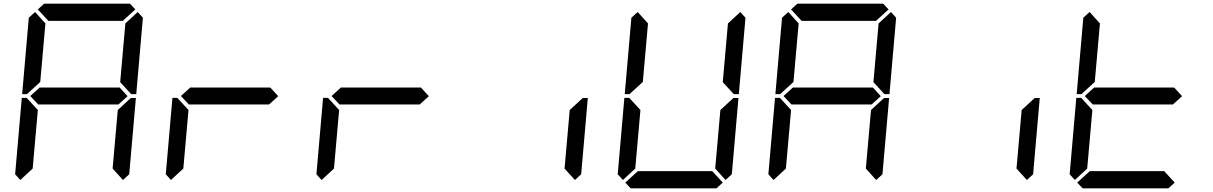

<svg xmlns="http://www.w3.org/2000/svg" viewBox="-20 -1020 6568 1040"><path d="M90 -45 62 -76 98 -490H125L129 -485L185 -424L157 -107ZM131 -515 127 -510H100L136 -924L170 -955L226 -893L198 -576ZM185 -969 219 -1000H684L713 -969L645 -907H242ZM671 -499 620 -453V-454H188V-453L144 -500L196 -547V-546H628ZM684 -485 689 -489H716L680 -76L646 -45L590 -107L618 -424ZM726 -955 754 -924 718 -510H691L687 -514L631 -575L659 -893Z M906 -45 878 -76 914 -490H941L945 -485L1001 -424L973 -107ZM1487 -499 1436 -453V-454H1004V-453L960 -500L1012 -547V-546H1444Z M1722 -45 1694 -76 1730 -490H1757L1761 -485L1817 -424L1789 -107ZM2303 -499 2252 -453V-454H1820V-453L1776 -500L1828 -547V-546H2260Z M3132 -485 3137 -489H3164L3128 -76L3094 -45L3038 -107L3066 -424Z M3354 -45 3326 -76 3362 -490H3389L3393 -485L3449 -424L3421 -107ZM3395 -515 3391 -510H3364L3400 -924L3434 -955L3490 -893L3462 -576ZM3948 -485 3953 -489H3980L3944 -76L3910 -45L3854 -107L3882 -424ZM3990 -955 4018 -924 3982 -510H3955L3951 -514L3895 -575L3923 -893ZM3895 -31 3861 0H3396L3367 -31L3435 -93H3838Z M4170 -45 4142 -76 4178 -490H4205L4209 -485L4265 -424L4237 -107ZM4211 -515 4207 -510H4180L4216 -924L4250 -955L4306 -893L4278 -576ZM4265 -969 4299 -1000H4764L4793 -969L4725 -907H4322ZM4751 -499 4700 -453V-454H4268V-453L4224 -500L4276 -547V-546H4708ZM4764 -485 4769 -489H4796L4760 -76L4726 -45L4670 -107L4698 -424ZM4806 -955 4834 -924 4798 -510H4771L4767 -514L4711 -575L4739 -893Z M5580 -485 5585 -489H5612L5576 -76L5542 -45L5486 -107L5514 -424Z M5802 -45 5774 -76 5810 -490H5837L5841 -485L5897 -424L5869 -107ZM5843 -515 5839 -510H5812L5848 -924L5882 -955L5938 -893L5910 -576ZM6383 -499 6332 -453V-454H5900V-453L5856 -500L5908 -547V-546H6340ZM6343 -31 6309 0H5844L5815 -31L5883 -93H6286Z"/></svg>

Font: DSEG7 Classic
Style: Italic
Weight: 400
Italic angle: -5°
Designer: Keshikan(Twitter:@keshinomi_88pro)
Version: Version 0.46